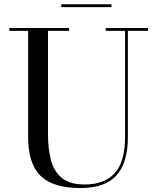

<svg xmlns="http://www.w3.org/2000/svg" viewBox="-20 -884 756 918"><path d="M273 -863.5H513V-850H273ZM24.5 -750H310V-736.5H209.5V-240Q209.5 -174 223.2 -120Q237 -66 274.8 -34Q312.5 -2 384.5 -2Q480 -2 529 -56.5Q578 -111 578 -230V-736.5H485.5V-750H687.5V-736.5H591.5V-230Q591.5 -106.5 537.2 -45.8Q483 15 364.5 15Q234.5 15 174.5 -42.8Q114.5 -100.5 114.5 -230V-736.5H24.5Z"/></svg>

Font: Bodoni* 16
Style: Regular
Weight: 400
Version: Version 2.2